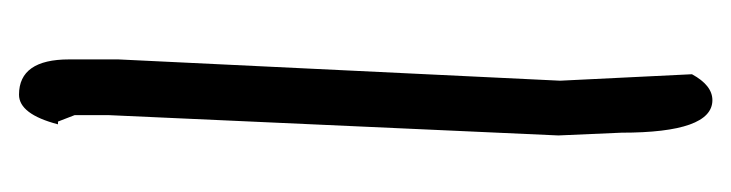

<svg xmlns="http://www.w3.org/2000/svg" viewBox="-304 -446 769 202"><g transform="rotate(90 81.0 -345.5)"><path d="M85.9 -710Q120.1 -710 120.1 -614.3L123 -547.9L101.6 -74.2V-39.1L108.4 -21.5H111.3Q100.6 19.5 80.1 19.5Q43 19.5 43 -33.2V-85L65.4 -549.8L58.6 -688.5Q70.3 -710 85.9 -710Z"/></g></svg>

Font: Sue Ellen Francisco
Style: Regular
Weight: 400
Designer: Kimberly Geswein
Foundry: Kimberly Geswein
Version: Version 1.002 2007